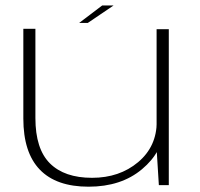

<svg xmlns="http://www.w3.org/2000/svg" viewBox="-20 -698 754 724"><path d="M579 0H616.5V-588H570.5V-137ZM113.5 -589.5H68V-251Q68 -123 130 -58.5Q192 6 314 6Q437 6 515.5 -60Q594 -126 594 -208.5L571 -239.5Q571 -145.5 500.8 -86.5Q430.5 -27.5 327 -27.5Q223 -27.5 168.2 -82Q113.5 -136.5 113.5 -253ZM278.5 -611.5H311L408.5 -677.5H365.5Z"/></svg>

Font: Anybody Expanded ExtraLight
Style: Regular
Weight: 250
Width: 7
Version: Version 1.113;gftools[0.9.25]